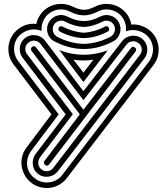

<svg xmlns="http://www.w3.org/2000/svg" viewBox="-20 -815 843 962"><path d="M270 43Q252 66 223 70Q194 74 171 57Q148 39 144.5 10Q141 -19 158 -43L309 -242L93 -526Q76 -549 79.5 -578Q83 -607 106 -625Q129 -642 158 -638.5Q187 -635 205 -612L398 -358L592 -609Q610 -632 639 -635.5Q668 -639 691 -622Q714 -604 717.5 -575Q721 -546 704 -523ZM681 -540Q692 -554 690 -571Q688 -588 674 -599Q660 -610 642.5 -608Q625 -606 614 -592L398 -313L183 -595Q172 -609 154.5 -611Q137 -613 123 -602Q109 -591 107 -574Q105 -557 116 -543L345 -243L180 -26Q170 -12 172 5.5Q174 23 188 34Q202 45 219.5 42.5Q237 40 247 26ZM226 9Q217 20 206 11Q201 8 200 2Q199 -4 203 -9L380 -242L138 -560Q134 -565 135 -571Q136 -577 141 -580Q152 -589 161 -577L398 -265L636 -574Q645 -586 656 -577Q661 -574 662 -568Q663 -562 659 -557ZM320 -731Q361 -710 399.5 -709.5Q438 -709 480 -731Q507 -745 534.5 -736.5Q562 -728 576 -702Q589 -676 580.5 -648Q572 -620 546 -607Q475 -570 401.5 -569.5Q328 -569 254 -607Q241 -613 232 -624Q223 -635 219 -648Q215 -661 216 -675Q217 -689 224 -702Q238 -728 265.5 -736.5Q293 -745 320 -731ZM494 -707Q474 -696 449.5 -688.5Q425 -681 400 -680Q375 -681 350.5 -688.5Q326 -696 306 -707Q290 -715 273.5 -709.5Q257 -704 249 -689Q241 -673 246 -656.5Q251 -640 266 -631Q298 -614 332 -605Q366 -596 400 -595Q434 -596 468 -605Q502 -614 534 -631Q549 -640 554 -656.5Q559 -673 551 -689Q543 -704 526.5 -709.5Q510 -715 494 -707ZM507 -682Q520 -687 526 -675Q528 -670 526.5 -664.5Q525 -659 520 -657Q462 -626 400 -624Q338 -626 280 -657Q275 -659 273.5 -664.5Q272 -670 274 -675Q280 -687 293 -682Q317 -669 344.5 -661Q372 -653 400 -651Q428 -653 455.5 -661Q483 -669 507 -682ZM346 -781Q375 -767 398.5 -766Q422 -765 454 -781Q478 -793 503 -795Q528 -797 551 -790Q574 -783 594 -767Q614 -751 626 -728Q635 -710 638 -692Q661 -694 683 -687.5Q705 -681 725 -667Q746 -651 758.5 -629Q771 -607 774 -582.5Q777 -558 771 -534Q765 -510 749 -489L315 77Q299 98 277 110.5Q255 123 231 126Q207 129 182.5 123Q158 117 137 101Q116 85 104 63Q92 41 88.5 17Q85 -7 91 -31Q97 -55 113 -76L238 -242L48 -492Q32 -513 26 -537Q20 -561 23 -585.5Q26 -610 38.5 -632Q51 -654 72 -670Q114 -701 162 -695Q164 -703 166.5 -711.5Q169 -720 174 -728Q186 -751 205.5 -767Q225 -783 248.5 -790Q272 -797 297 -795Q322 -793 346 -781ZM398 -451 448 -516Q398 -508 348 -516ZM468 -756Q449 -747 432.5 -742.5Q416 -738 400 -738Q384 -738 367.5 -742.5Q351 -747 332 -756Q314 -766 294.5 -767.5Q275 -769 257 -763.5Q239 -758 223.5 -745.5Q208 -733 199 -715Q192 -701 189.5 -687.5Q187 -674 188 -660Q165 -670 138.5 -667Q112 -664 89 -647Q72 -635 62.5 -617.5Q53 -600 51 -581.5Q49 -563 54 -544Q59 -525 71 -509L274 -242L136 -59Q124 -43 119 -24Q114 -5 116 13.5Q118 32 127.5 49Q137 66 154 78Q170 91 189.5 96Q209 101 227.5 98.5Q246 96 263.5 86.5Q281 77 293 60L726 -506Q738 -522 743 -541Q748 -560 746 -578.5Q744 -597 734 -614.5Q724 -632 708 -644Q686 -660 660 -663.5Q634 -667 611 -658Q614 -689 601 -715Q592 -733 576.5 -745.5Q561 -758 543 -763.5Q525 -769 505.5 -767.5Q486 -766 468 -756ZM277 -564Q337 -541 398 -540.5Q459 -540 520 -563L398 -404Z"/></svg>

Font: Zschusch
Style: Regular
Weight: 400
Designer: Peter Wiegel
Foundry: Peter Wiegel